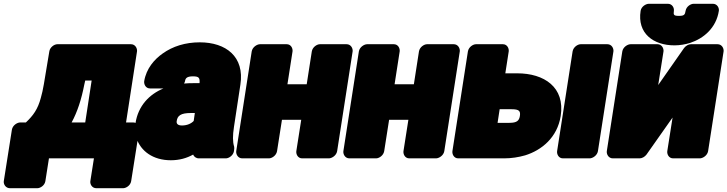

<svg xmlns="http://www.w3.org/2000/svg" viewBox="-67 -800 3849 1016"><path d="M70 -152H40C24 -152 0 -137 -4 -114L-47 159C-49 175 -37 196 -14 196H130C146 196 169 182 173 159L192 38H430L411 159C409 175 420 196 443 196H584C600 196 623 182 627 159L670 -114C672 -130 661 -152 638 -152H600L658 -528C660 -544 649 -566 626 -566H237C219 -566 197 -549 194 -528L165 -354C160 -326 155 -302 149 -282C133 -222 109 -189 70 -152ZM379 -352 384 -374H418L384 -152H312C343 -209 364 -275 379 -352Z M907 -358C909 -362 911 -366 912 -370C914 -386 922 -396 954 -396C986 -396 991 -388 989 -360H964C945 -360 925 -360 907 -358ZM990 -576C914 -576 847 -555 794 -517C751 -487 707 -438 696 -370C694 -354 704 -332 727 -332H798C723 -301 664 -240 650 -148C646 -119 647 -93 655 -69C678 0 743 48 837 48C882 48 921 37 955 18C959 29 971 38 985 38H1128C1144 38 1167 23 1171 0L1172 -8C1173 -13 1173 -19 1172 -24C1164 -50 1164 -82 1171 -128L1205 -352C1228 -500 1129 -576 990 -576ZM868 -159C872 -188 889 -202 944 -202H964L958 -160C946 -147 924 -136 896 -136C872 -136 866 -147 868 -159Z M1673 38C1689 38 1713 23 1717 0L1799 -528C1801 -544 1790 -566 1767 -566H1626C1610 -566 1587 -551 1583 -528L1556 -354H1454L1481 -528C1483 -544 1473 -566 1450 -566H1309C1293 -566 1269 -551 1265 -528L1183 0C1181 16 1192 38 1215 38H1356C1372 38 1395 23 1399 0L1425 -166H1527L1501 0C1499 16 1509 38 1532 38Z M2240 38C2256 38 2280 23 2284 0L2366 -528C2368 -544 2357 -566 2334 -566H2193C2177 -566 2154 -551 2150 -528L2123 -354H2021L2048 -528C2050 -544 2040 -566 2017 -566H1876C1860 -566 1836 -551 1832 -528L1750 0C1748 16 1759 38 1782 38H1923C1939 38 1962 23 1966 0L1992 -166H2094L2068 0C2066 16 2076 38 2099 38Z M2670 -412H2607L2625 -528C2627 -544 2617 -566 2594 -566H2452C2436 -566 2413 -551 2409 -528L2327 0C2325 16 2335 38 2358 38H2600C2640 38 2677 32 2712 22C2799 -5 2882 -72 2900 -186C2924 -339 2812 -412 2670 -412ZM3053 38C3069 38 3093 23 3097 0L3179 -528C3181 -544 3170 -566 3147 -566H3006C2990 -566 2967 -551 2963 -528L2881 0C2879 16 2889 38 2912 38ZM2684 -186C2680 -162 2669 -150 2629 -150H2566L2577 -222H2640C2681 -222 2688 -212 2684 -186Z M3589 -566C3577 -566 3562 -558 3553 -546L3416 -350L3444 -528C3446 -544 3435 -566 3412 -566H3270C3254 -566 3230 -551 3226 -528L3144 0C3142 16 3153 38 3176 38H3318C3330 38 3345 30 3354 18L3492 -178L3464 0C3462 16 3472 38 3495 38H3636C3652 38 3676 23 3680 0L3762 -528C3764 -544 3753 -566 3730 -566ZM3502 -560C3531 -560 3559 -565 3585 -573C3655 -596 3723 -651 3737 -743C3739 -759 3728 -780 3705 -780H3604C3588 -780 3565 -766 3561 -743C3558 -722 3553 -716 3526 -716C3498 -716 3496 -721 3499 -743C3501 -759 3490 -780 3467 -780H3367C3351 -780 3327 -766 3323 -743C3304 -623 3391 -560 3502 -560Z"/></svg>

Font: Asimov Print
Style: EIt
Weight: 500
Designer: Google
Version: Version 2.000980; 2014